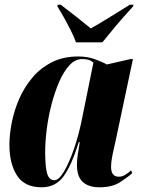

<svg xmlns="http://www.w3.org/2000/svg" viewBox="-20 -786 603 816"><path d="M157 10Q84 10 52 -40.5Q20 -91 20 -170Q20 -214 30 -265Q40 -316 61.5 -365.5Q83 -415 117.5 -456Q152 -497 200.5 -521.5Q249 -546 313 -546Q351 -546 383 -534.5Q415 -523 434 -512L535 -535H545L471 -186Q469 -175 464 -154.5Q459 -134 455.5 -113Q452 -92 452 -77Q452 -35 485 -35Q499 -35 511.5 -42.5Q524 -50 537 -62L542 -50Q523 -33 490 -11.5Q457 10 403 10Q357 10 332 -12.5Q307 -35 307 -86Q307 -110 311 -132Q315 -154 319 -182H315Q284 -83 250 -36.5Q216 10 157 10ZM211 -20Q230 -20 252 -57Q274 -94 295 -155Q316 -216 330 -288L377 -520Q365 -530 353 -532.5Q341 -535 329 -535Q299 -535 274.5 -508Q250 -481 231 -437Q212 -393 198.5 -340.5Q185 -288 178.5 -235.5Q172 -183 172 -140Q172 -76 180.5 -48Q189 -20 211 -20ZM303 -606Q294 -631 279 -660.5Q264 -690 249 -716.5Q234 -743 224 -759L225 -766H238Q283 -732 313 -708Q343 -684 366 -665Q396 -682 436.5 -707Q477 -732 532 -766H547L546 -759Q506 -716 475 -679Q444 -642 415 -606Z"/></svg>

Font: Noto Serif Display ExtraCondensed Black
Style: Italic
Weight: 900
Width: 2
Italic angle: -12°
Designer: Monotype Design Team
Foundry: Monotype Imaging Inc.
Version: Version 2.009